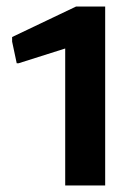

<svg xmlns="http://www.w3.org/2000/svg" viewBox="-20 -866 418 586"><path d="M179 -718 37 -673H31L17 -739V-753L212 -846H301V-300H179Z"/></svg>

Font: Encode Sans Wide
Style: SemiBold
Weight: 600
Designer: Pablo Impallari, Andres Torresi
Foundry: Pablo Impallari, Andres Torresi
Version: Version 1.000; ttfautohint (v1.00) -l 8 -r 50 -G 200 -x 14 -